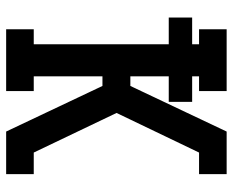

<svg xmlns="http://www.w3.org/2000/svg" viewBox="-88 -688 775 640"><g transform="rotate(90 300.0 -367.5)"><path d="M77 0V-92H127V-542H38V-620H127V-643H77V-735H283V-643H234V-620H319V-542H234V-414H266L418 -735H560V-643H488L356 -368L488 -92H560V0H418L266 -321H234V-92H283V0Z"/></g></svg>

Font: Iosevka Slab Semibold Extended
Style: Regular
Weight: 600
Width: 7
Monospace: yes
Designer: Belleve Invis
Foundry: Belleve Invis
Version: Version 11.1.0; ttfautohint (v1.8.3)